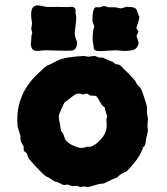

<svg xmlns="http://www.w3.org/2000/svg" viewBox="-20 -708 640 737"><path d="M314.9 9.8 303.2 7.8 288.1 9.8 273.9 4.9 257.8 6.8 238.8 0Q236.8 0 231 2Q225.1 3.9 213.4 -2.9Q201.2 -9.8 194.3 -10.3Q188 -11.2 178.7 -18.6Q169.4 -25.9 154.8 -32.2Q145 -39.1 119.6 -66.4Q94.2 -93.8 90.8 -99.1Q87.4 -104.5 83 -119.1Q82 -121.1 76.2 -125Q70.3 -128.9 70.8 -135.7V-146Q57.6 -165.5 58.6 -174.8Q59.1 -184.1 58.1 -188Q57.1 -191.9 53.2 -203.6Q49.3 -215.3 47.9 -221.2Q35.6 -341.3 126 -425.8Q155.8 -454.6 162.1 -456.5Q172.4 -460.4 200.2 -475.1Q228 -489.7 303.2 -493.2L318.8 -490.2L340.8 -493.2Q348.6 -493.2 356 -487.8Q358.9 -486.8 366.7 -487.3Q374.5 -487.8 384.8 -482.4Q394.5 -477.1 406.2 -473.1Q418 -469.2 421.9 -461.9Q438 -460.9 442.4 -456.5L450.2 -448.7Q453.1 -445.3 454.1 -443.8Q457 -440.9 467.8 -431.2Q478.5 -420.9 481.4 -417Q484.4 -413.1 490.2 -407.7Q499.5 -398.9 502 -391.6Q504.4 -384.8 510.3 -379.9Q516.1 -375 519.5 -369.6Q523.4 -364.3 528.3 -349.1Q533.2 -334 539.1 -316.9Q544.9 -299.8 544.4 -288.6Q543.9 -276.9 543.9 -273.9L547.9 -252.9L545.9 -225.6L547.9 -206.1L540 -170.9Q540 -147.5 527.8 -142.1L528.8 -138.2Q526.4 -135.7 522.9 -126.5Q511.7 -98.1 470.2 -54.2Q466.8 -49.8 457 -45.9Q439.9 -38.6 431.2 -27.8Q428.7 -25.9 421.9 -23.9Q415 -21.5 399.4 -13.7Q383.8 -5.9 379.9 -4.4Q376 -2.9 369.1 -2.9Q362.3 -2.9 340.8 3.9Q319.3 10.7 314.9 9.8ZM338.9 -340.8H329.1Q326.2 -340.8 321.3 -344.7Q316.4 -348.6 314 -348.6Q311 -349.1 306.2 -347.2Q300.8 -345.2 298.8 -345.2Q296.9 -345.2 290 -347.7Q283.2 -350.1 274.4 -347.7Q265.6 -344.7 252.9 -334Q240.2 -323.2 235.4 -320.3Q230.5 -317.4 227.5 -314.9Q225.6 -312 215.8 -290Q206.1 -268.1 205.6 -263.7Q205.1 -259.3 207.5 -244.6Q210 -230 210.9 -227.1L213.9 -207Q214.8 -204.1 218.3 -200.2Q224.6 -192.9 226.6 -183.1Q230.5 -162.6 261.7 -148.9Q281.2 -140.1 290.5 -140.1Q299.8 -140.1 305.7 -142.1Q311.5 -144 314 -144.5Q315.9 -145 321.8 -144.5Q327.6 -144 329.1 -145Q352.1 -153.8 372.1 -179.2Q392.1 -204.6 389.2 -233.9Q388.2 -245.1 388.2 -247.6L391.1 -262.2L382.8 -290Q382.8 -293.9 381.8 -295.9Q379.9 -297.9 375.5 -300.8Q371.1 -303.7 362.8 -318.8Q354.5 -334 351.1 -337.4Q346.7 -340.8 338.9 -340.8ZM100.1 -598.1 103 -618.2Q103 -619.1 102.1 -625.5Q101.1 -631.8 100.6 -635.7Q100.1 -639.6 99.6 -645.5Q99.1 -651.9 99.6 -655.8Q100.1 -659.7 100.6 -666Q101.1 -672.4 107.9 -682.1Q119.1 -688 126.5 -687.5Q133.8 -687 147.5 -683.6Q161.1 -680.2 175.8 -681.2Q190.4 -682.1 216.8 -681.2Q243.2 -680.2 250 -681.6Q256.8 -683.1 263.2 -679.7Q270 -676.3 270 -669.4V-657.2Q274.9 -646 270.5 -614.3Q266.1 -582.5 267.1 -574.7Q268.1 -566.4 272.9 -554.7Q277.8 -543 273.9 -530.3Q270 -517.6 258.8 -514.2Q256.8 -513.2 228 -513.2L151.9 -515.1Q150.9 -515.1 131.8 -513.2Q112.8 -511.2 112.8 -514.2Q104 -516.6 100.6 -526.4Q97.2 -536.1 98.6 -543.5Q100.1 -550.8 100.1 -561Q100.1 -571.3 102.1 -576.2Q104 -581.1 103.5 -583.5Q103 -585.9 101.6 -590.3Q100.1 -594.7 100.1 -598.1ZM396 -680.2Q408.7 -680.2 421.4 -680.2L442.9 -675.8L467.8 -682.1Q469.7 -681.2 482.9 -680.7Q496.1 -680.2 501 -674.8Q505.9 -669.9 509.8 -655.8L515.1 -641.1Q514.6 -635.3 509.8 -621.1Q504.9 -606.9 503.9 -602.5Q502.9 -598.1 506.8 -594.2Q510.7 -590.3 511.2 -586.9L503.9 -569.8L512.2 -543.9Q508.3 -519 486.8 -515.1Q465.3 -511.2 446.8 -513.2Q428.7 -515.1 423.8 -515.1L389.2 -513.2Q387.2 -513.2 375.5 -512.2Q339.8 -509.3 339.8 -523.9L338.9 -534.2Q333 -555.2 337.9 -591.8L341.8 -606Q340.8 -611.3 337.4 -619.1Q334 -627 335 -632.8Q335 -670.9 344.2 -678.2Q344.2 -681.2 363.8 -680.2Q378.4 -685.1 379.9 -685.1Q381.3 -685.1 396 -680.2Z"/></svg>

Font: AntiqueNobleBold
Style: Bold
Weight: 700
Version: Version 001.000